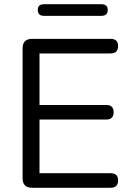

<svg xmlns="http://www.w3.org/2000/svg" viewBox="-20 -889 623 909"><path d="M460 -814H188Q159 -814 159 -842Q159 -869 188 -869H460Q490 -869 490 -842Q490 -814 460 -814ZM504 0H132Q87 0 87 -45V-660Q87 -705 132 -705H504Q539 -705 539 -671Q539 -636 504 -636H167V-392H483Q518 -392 518 -358Q518 -323 483 -323H167V-69H504Q539 -69 539 -35Q539 0 504 0Z"/></svg>

Font: Nunito
Style: Regular
Weight: 400
Designer: Vernon Adams
Foundry: Vernon Adams
Version: Version 3.602